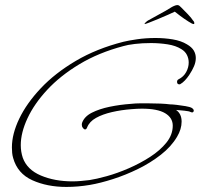

<svg xmlns="http://www.w3.org/2000/svg" viewBox="-20 -699 793 758"><path d="M242 39Q166 39 107.5 12.5Q49 -14 32 -75Q29 -85 28 -95.5Q27 -106 27 -117Q27 -170 56 -230.5Q85 -291 141 -350.5Q197 -410 279 -458.5Q361 -507 467 -534Q487 -539 521.5 -544Q556 -549 594 -549Q629 -549 662 -543.5Q695 -538 718 -524Q737 -513 745 -499.5Q753 -486 753 -470Q753 -454 746 -437.5Q739 -421 727 -403Q719 -391 710 -381.5Q701 -372 692 -367Q691 -366 688 -366Q679 -366 679 -376Q679 -383 685 -386Q705 -396 715 -414.5Q725 -433 725 -452Q725 -468 718 -482Q711 -496 696 -505Q674 -519 641.5 -524Q609 -529 576 -529Q542 -529 512.5 -525.5Q483 -522 467 -517Q369 -491 293.5 -445.5Q218 -400 166.5 -344.5Q115 -289 88.5 -232Q62 -175 62 -126Q62 -100 70 -76Q87 -29 141.5 -6Q196 17 266 17Q283 17 299.5 15.5Q316 14 333 12Q360 8 401.5 -3.5Q443 -15 488 -34.5Q533 -54 572.5 -79.5Q612 -105 637 -136Q662 -167 662 -203Q662 -234 632 -252Q602 -270 540 -270Q531 -270 520.5 -269.5Q510 -269 499 -268Q459 -265 422 -256.5Q385 -248 359 -233.5Q333 -219 324 -196Q321 -188 316 -188Q312 -188 307.5 -193.5Q303 -199 303 -206Q303 -211 304 -214Q313 -239 342.5 -254Q372 -269 413 -277.5Q454 -286 497 -289Q515 -291 532.5 -291Q550 -291 566 -291Q592 -291 614 -290Q636 -289 651 -287Q660 -287 677.5 -285Q695 -283 712.5 -280Q730 -277 737 -273Q745 -268 745 -262Q745 -258 741.5 -256Q738 -254 732 -257Q727 -260 708 -262Q689 -264 675 -265Q697 -250 697 -219Q697 -189 679 -159Q656 -120 615 -88Q574 -56 525 -32Q476 -8 426 8Q376 24 335 31Q311 35 288 37Q265 39 242 39ZM551 -604Q551 -604 551 -606Q552 -608 557 -612.5Q562 -617 566 -619Q583 -629 609.5 -643Q636 -657 653 -668Q659 -672 667 -675.5Q675 -679 680 -679Q685 -679 688.5 -676Q692 -673 696 -669Q707 -658 721.5 -643Q736 -628 742 -618Q744 -617 746 -612.5Q748 -608 747 -606Q747 -604 743 -604Q740 -604 724 -614Q708 -624 692 -636Q676 -648 670 -653Q662 -649 644 -641Q626 -633 605.5 -624.5Q585 -616 569.5 -610Q554 -604 551 -604Z"/></svg>

Font: Waterfall
Style: Regular
Weight: 400
Designer: Robert E. Leuschke
Foundry: Robert E. Leuschke
Version: Version 1.010; ttfautohint (v1.8.3)